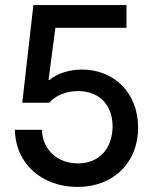

<svg xmlns="http://www.w3.org/2000/svg" viewBox="-20 -728 605 759"><path d="M305 -453C255 -453 205 -438 175 -411L172 -413L199 -618H480V-708H112L68 -322H175C197 -348 238 -368 288 -368C378 -368 425 -307 425 -229C425 -142 373 -82 288 -82C206 -82 147 -138 146 -215H39C41 -81 145 11 287 11C430 11 526 -87 526 -223C526 -363 429 -453 305 -453Z"/></svg>

Font: UULA Sans Medium
Style: Regular
Weight: 500
Designer: Mohamed Gaber, Laura Garcia Mut
Foundry: Kief Type Foundry
Version: Version 3.006;hotconv 1.0.109;makeotfexe 2.5.65596